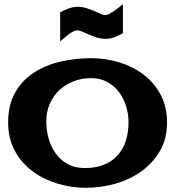

<svg xmlns="http://www.w3.org/2000/svg" viewBox="-20 -898 849 930"><path d="M789.1 -304.7Q789.1 -224.6 753.9 -165.5Q718.8 -106.4 663.1 -66.9Q607.4 -27.3 537.1 -7.8Q466.8 11.7 396.5 11.7Q326.2 11.7 258.3 -8.8Q190.4 -29.3 137.2 -68.8Q84 -108.4 51.8 -167.5Q19.5 -226.6 19.5 -304.7Q19.5 -390.6 53.7 -450.2Q87.9 -509.8 144.5 -546.4Q201.2 -583 273.4 -599.6Q345.7 -616.2 420.9 -616.2Q491.2 -616.2 557.1 -596.2Q623 -576.2 674.8 -537.1Q726.6 -498 757.8 -439.5Q789.1 -380.9 789.1 -304.7ZM602.5 -306.6Q602.5 -346.7 590.3 -385.3Q578.1 -423.8 555.2 -453.6Q532.2 -483.4 498.5 -501.5Q464.8 -519.5 420.9 -519.5Q375 -519.5 335.4 -503.9Q295.9 -488.3 266.6 -460.4Q237.3 -432.6 220.7 -394Q204.1 -355.5 204.1 -310.5Q204.1 -268.6 215.3 -228Q226.6 -187.5 249.5 -155.3Q272.5 -123 307.6 -103.5Q342.8 -84 390.6 -84Q443.4 -84 483.4 -100.1Q523.4 -116.2 549.8 -145.5Q576.2 -174.8 589.4 -215.8Q602.5 -256.8 602.5 -306.6ZM575.2 -737.3Q554.7 -725.6 534.7 -717.8Q514.6 -710 490.2 -710Q468.8 -710 448.7 -716.3Q428.7 -722.7 411.1 -730.5Q393.6 -738.3 378.9 -744.6Q364.3 -751 353.5 -751Q344.7 -751 333 -744.6Q321.3 -738.3 309.6 -729.5Q297.9 -720.7 287.6 -711.4Q277.3 -702.1 271.5 -697.3V-838.9Q291 -848.6 312.5 -856.9Q334 -865.2 356.4 -865.2Q377.9 -865.2 397.9 -858.9Q418 -852.5 435.1 -845.2Q452.1 -837.9 465.8 -831.5Q479.5 -825.2 489.3 -825.2Q499 -825.2 510.7 -831.5Q522.5 -837.9 534.7 -846.2Q546.9 -854.5 557.6 -863.3Q568.4 -872.1 575.2 -877.9Z"/></svg>

Font: Fontdiner Swanky
Style: Regular
Weight: 400
Designer: Font Diner, Inc
Foundry: Font Diner, Inc
Version: Version 1.001